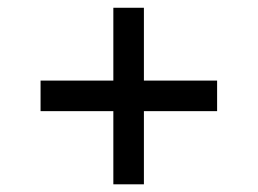

<svg xmlns="http://www.w3.org/2000/svg" viewBox="-20 -525 667 497"><path d="M273.4 -504.9H352.5V-47.9H273.4ZM85 -316.4H542V-237.3H85Z"/></svg>

Font: Pretendard Std Variable
Style: Regular
Weight: 400
Designer: Base glyphs from Inter by Rasmus Andersson; Hangeul glyphs from Noto Sans CJK(Source Han Sans) by Jang Soo-young and Kan
Foundry: Kil Hyung-jin
Version: Version 1.309;Glyphs 3.2 (3225)